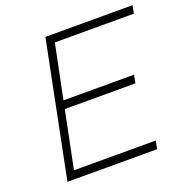

<svg xmlns="http://www.w3.org/2000/svg" viewBox="-125 -817 911 935"><g transform="rotate(-20 330.0 -350.0)"><path d="M532.5 0H68L208.5 -700H660L652 -659H242.5L185.5 -379.5H551L543 -337.5H177L117 -42H541Z"/></g></svg>

Font: Argentum Sans ExtraLight
Style: Italic
Weight: 200
Italic angle: -11°
Designer: Julieta Ulanovsky (font), Cristiano Sobral (main changes and remaster)
Foundry: Julieta Ulanovsky (font), Cristiano Sobral (main changes and remaster)
Version: Version 2.007;June 15, 2022;FontCreator 14.0.0.2814 64-bit; 